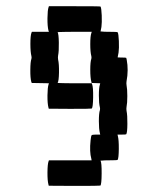

<svg xmlns="http://www.w3.org/2000/svg" viewBox="-20 -570 456 623"><path d="M137.7 -546.9 138.7 -549.8H222.2Q305.2 -549.8 306.2 -548.8Q309.1 -543.9 310.1 -520Q311 -496.1 309.1 -482.4Q306.6 -468.8 306.2 -467.8H309.6Q313 -467.3 319.3 -467Q325.7 -466.8 333 -466.8Q360.4 -466.8 361.8 -465.3Q364.7 -460.4 365.7 -436.8Q366.7 -413.1 364.7 -399.4Q362.3 -385.3 361.8 -384.3Q360.8 -383.3 375 -383.3Q388.7 -383.3 389.6 -382.3Q390.1 -381.8 391.1 -376.5Q397.5 -342.8 390.6 -306.2Q389.6 -299.8 390.6 -293.9Q393.1 -281.2 393.1 -258.3Q393.1 -235.4 390.6 -223.1Q389.6 -216.8 390.6 -210.4Q393.6 -196.3 393.3 -168Q393.1 -139.6 389.6 -134.3Q388.7 -133.3 375 -133.3H361.3L362.3 -128.9Q365.7 -116.7 365.5 -86.9Q365.2 -57.1 361.8 -51.3Q360.4 -49.8 333 -49.8Q325.7 -49.8 319.3 -49.6Q313 -49.3 309.6 -48.8H306.2Q310.1 -42 309.8 -6.8Q309.6 28.3 305.7 32.2Q304.7 33.2 221.7 33.2L138.2 32.7L137.2 28.8Q133.8 16.1 134 -11Q134.3 -38.1 137.7 -46.9L138.7 -49.8H208H277.3L276.4 -54.7Q270 -77.6 273.9 -114.3Q275.4 -128.9 277.3 -131.1Q279.3 -133.3 291.5 -133.3H305.2L304.2 -137.7Q300.8 -150.9 300.8 -176.8Q300.8 -202.6 304.2 -212.9Q305.2 -216.8 304.2 -221.2Q300.8 -234.4 300.8 -260Q300.8 -285.6 304.2 -295.9L305.2 -299.8L291.5 -300.3L277.3 -300.8L276.4 -304.7Q272.9 -317.4 272.9 -343.5Q272.9 -369.6 276.4 -379.4Q277.3 -383.3 276.4 -387.7Q272.9 -400.9 272.9 -426.8Q272.9 -452.6 276.4 -462.9L277.8 -466.8H222.2Q208 -466.8 194.6 -466.6Q181.2 -466.3 173.8 -466.1Q166.5 -465.8 167 -465.3Q170.4 -460 170.9 -431.9Q171.4 -403.8 168.5 -389.6Q167.5 -383.3 168.5 -377Q171.9 -362.3 171.4 -334.5Q170.9 -306.6 167 -301.3Q166.5 -300.8 173.8 -300.5Q181.2 -300.3 194.6 -300Q208 -299.8 222.2 -299.8H277.8L278.8 -296.9Q282.7 -287.1 282.2 -254.4Q281.7 -221.7 277.8 -217.8Q276.9 -216.8 207.5 -216.8L138.2 -217.3L137.2 -221.2Q133.8 -233.9 134 -260.3Q134.3 -286.6 137.7 -296.4L138.7 -299.8L110.8 -300.3L83 -300.8L81.5 -304.7Q78.1 -317.4 78.4 -343.5Q78.6 -369.6 82 -379.4Q83 -383.3 82 -387.7Q78.6 -401.4 78.6 -427.7Q78.6 -454.1 82 -463.4L83.5 -466.8H110.8H138.7L137.2 -471.2Q133.8 -484.4 134 -511Q134.3 -537.6 137.7 -546.9Z"/></svg>

Font: VT323
Style: Regular
Weight: 400
Monospace: yes
Version: Version 001.002